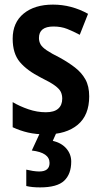

<svg xmlns="http://www.w3.org/2000/svg" viewBox="-20 -573 437 833"><path d="M367 -155Q367 -73 317 -31.5Q267 10 180 10Q136 10 101.5 2Q67 -6 35 -21V-130Q65 -112 103 -99Q141 -86 179 -86Q215 -86 232.5 -101.5Q250 -117 250 -145Q250 -161 244 -174Q238 -187 218.5 -201.5Q199 -216 158 -236Q97 -267 66 -304Q35 -341 35 -405Q35 -475 82.5 -514Q130 -553 210 -553Q290 -553 362 -513L326 -422Q298 -437 271.5 -447.5Q245 -458 212 -458Q149 -458 149 -408Q149 -393 156 -380.5Q163 -368 183 -354.5Q203 -341 241 -322Q277 -302 305.5 -280Q334 -258 350.5 -228.5Q367 -199 367 -155ZM289 128Q289 182 258.5 211Q228 240 154 240Q118 240 94 234V163Q106 166 122 168.5Q138 171 150 171Q195 171 195 134Q195 89 118 80L155 0H226L209 38Q247 47 268 71.5Q289 96 289 128Z"/></svg>

Font: Noto Sans Gurmukhi Condensed SemiBold
Style: Regular
Weight: 600
Width: 3
Designer: Jelle Bosma - Monotype Design Team
Foundry: Monotype Imaging Inc.
Version: Version 2.004; ttfautohint (v1.8.4.7-5d5b)